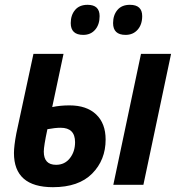

<svg xmlns="http://www.w3.org/2000/svg" viewBox="-20 -768 739 798"><path d="M394 -701Q394 -748 344 -748Q310 -748 292 -726.5Q274 -705 274 -672Q274 -623 326 -623Q357 -623 375.5 -644.5Q394 -666 394 -701ZM571 -701Q571 -748 520 -748Q486 -748 468 -726.5Q450 -705 450 -672Q450 -623 502 -623Q533 -623 552 -644.5Q571 -666 571 -701ZM419 -188Q419 -255 379.5 -292.5Q340 -330 269 -330Q230 -330 197 -323L244 -544H119L48 -214Q43 -188 40.5 -167Q38 -146 38 -132Q38 10 200 10Q307 10 363 -46.5Q419 -103 419 -188ZM576 0 691 -544H566L451 0ZM162 -138Q162 -161 177 -231Q209 -237 232 -237Q292 -237 292 -177Q292 -138 270.5 -110.5Q249 -83 213 -83Q162 -83 162 -138Z"/></svg>

Font: Noto Sans UI SemiCondensed
Style: Bold Italic
Weight: 700
Width: 4
Designer: Monotype Design Team
Foundry: Monotype Imaging Inc.
Version: 1.001